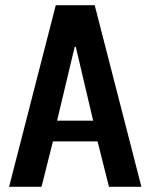

<svg xmlns="http://www.w3.org/2000/svg" viewBox="-20 -720 580 740"><path d="M15 0 195 -700H345L525 0H400L356 -175H184L140 0ZM200 -255H339L272 -540H268Z"/></svg>

Font: Cuprum
Style: Bold
Weight: 700
Designer: Jovanny Lemonad
Foundry: Jovanny Lemonad
Version: Version 2.000